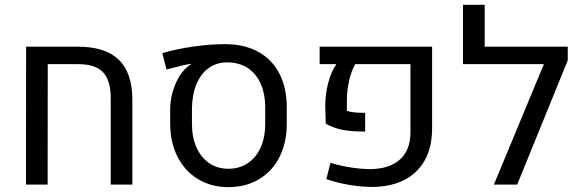

<svg xmlns="http://www.w3.org/2000/svg" viewBox="-20 -770 2425 801"><path d="M88.9 -575.2H305.2Q419.4 -575.2 475.6 -520.8Q531.7 -466.3 532.2 -355V0H441.9V-360.4Q441.9 -435.1 409.7 -468.8Q377.4 -502.4 306.2 -502.4H179.2L178.7 0H88.4Z M689.9 -253.4V-312Q689.9 -349.6 700.4 -386.7Q710.9 -423.8 729.5 -453.4Q748 -482.9 771.5 -498.5Q775.4 -501.5 778.3 -502.4L777.8 -503.9Q752 -501 674.8 -480L657.2 -548.3Q714.4 -565.4 786.1 -575.7Q857.9 -585.9 918.5 -585.9Q998.5 -585.9 1056.4 -554.4Q1114.3 -522.9 1145.3 -463.6Q1176.3 -404.3 1176.3 -322.3V-253.4Q1176.3 -174.8 1146 -115Q1115.7 -55.2 1060.5 -22.2Q1005.4 10.7 933.1 10.7Q861.8 10.7 806.9 -22.2Q752 -55.2 721.2 -115Q690.4 -174.8 689.9 -253.4ZM1086.4 -252.9V-321.3Q1086.4 -378.9 1067.1 -421.6Q1047.9 -464.4 1012 -487.1Q976.1 -509.8 927.7 -509.8Q884.3 -509.8 851.3 -486.6Q818.4 -463.4 800 -419.7Q781.7 -376 780.8 -316.9V-252.9Q780.8 -197.3 799.8 -154.8Q818.8 -112.3 853.3 -89.1Q887.7 -65.9 933.1 -65.9Q978.5 -65.9 1013.4 -89.1Q1048.3 -112.3 1067.4 -154.8Q1086.4 -197.3 1086.4 -252.9Z M1341.3 -22.9 1358.9 -90.8Q1401.9 -77.6 1446 -71Q1490.2 -64.5 1525.4 -64.5Q1605.5 -65.4 1648.9 -105Q1692.4 -144.5 1692.4 -218.3V-502.4H1461.9Q1446.3 -475.6 1436.8 -434.3Q1427.2 -393.1 1427.2 -352.1V-308.1Q1438 -303.2 1456.1 -301.3Q1474.1 -299.3 1503.4 -299.3V-221.2Q1442.9 -221.2 1408.2 -228.3Q1373.5 -235.4 1338.9 -253.9L1336.9 -328.1Q1336.9 -377.4 1349.4 -424.6Q1361.8 -471.7 1383.3 -502.4H1313.5V-575.2H1782.7V-235.4Q1782.7 -154.3 1751 -99.4Q1719.2 -44.4 1662.8 -17.3Q1606.4 9.8 1531.7 9.8Q1488.3 9.8 1438 1.5Q1387.7 -6.8 1341.3 -22.9Z M2348.6 -518.1 2137.7 0H2040.5L2249 -502.4H1911.6V-750H2002V-575.2H2348.6Z"/></svg>

Font: Heebo
Style: Regular
Weight: 400
Designer: Oded Ezer
Foundry: Meir Sadan
Version: Version 2.001; ttfautohint (v1.5.14-ce02) -l 8 -r 50 -G 200 